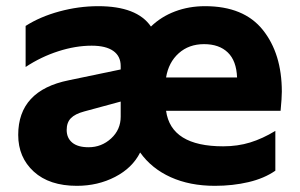

<svg xmlns="http://www.w3.org/2000/svg" viewBox="-20 -588 971 622"><path d="M39 -151Q39 -295 203 -328L371 -363V-374Q371 -406 347 -423Q323 -440 277 -440Q225 -440 169 -422Q113 -404 63 -371V-504Q110 -534 172.5 -551Q235 -568 298 -568Q424 -568 469 -502Q502 -534 547 -551Q592 -568 644 -568Q770 -568 831.5 -491Q893 -414 893 -291Q893 -271 889 -229H518Q534 -114 703 -114Q750 -114 790.5 -126.5Q831 -139 872 -164V-35Q836 -10 785 2Q734 14 676 14Q595 14 533 -14Q471 -42 434 -94Q409 -44 353 -15Q297 14 229 14Q140 14 89.5 -32Q39 -78 39 -151ZM267 -111Q309 -111 340 -139.5Q371 -168 371 -210V-259L253 -227Q223 -219 209.5 -205Q196 -191 196 -167Q196 -141 214 -126Q232 -111 267 -111ZM748 -337Q746 -391 718 -418Q690 -445 641 -445Q592 -445 559 -415.5Q526 -386 518 -337Z"/></svg>

Font: Application
Style: Bold
Weight: 700
Designer: Wei Huang
Foundry: Wei Huang
Version: Version 0.012